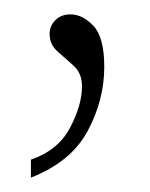

<svg xmlns="http://www.w3.org/2000/svg" viewBox="-20 -93 208 267"><path d="M23 129Q61 116 77.5 84.5Q94 53 94 27Q94 9 82.5 -1.5Q71 -12 60 -21.5Q49 -31 49 -46Q49 -57 57 -65Q65 -73 78 -73Q95 -73 110 -57Q125 -41 125 0Q125 46 102 89Q79 132 23 154Z"/></svg>

Font: Noto Serif Ethiopic Condensed Thin
Style: Regular
Weight: 100
Width: 3
Designer: Monotype Design Team
Foundry: Monotype Imaging Inc.
Version: Version 2.102; ttfautohint (v1.8.4.7-5d5b)